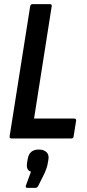

<svg xmlns="http://www.w3.org/2000/svg" viewBox="-20 -675 422 936"><path d="M36 0Q25 0 27 -11L127 -644Q129 -655 139 -655H223Q234 -655 232 -644L146 -97H341Q353 -97 351 -86L339 -11Q338 0 328 0ZM114 241Q103 241 106 230L131 162Q119 159 114 148Q109 137 112 118L115 101Q122 54 169 54Q193 54 206.5 66.5Q220 79 216 103L213 120Q211 133 207 144.5Q203 156 197 170L167 230Q162 241 152 241Z"/></svg>

Font: Sofia Sans Condensed
Style: Bold Italic
Weight: 700
Italic angle: -9°
Version: Version 4.100